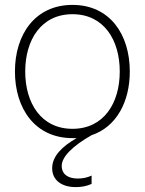

<svg xmlns="http://www.w3.org/2000/svg" viewBox="-20 -552 592 784"><path d="M276 12H293C235 45 193 85 193 135C193 183 231 212 289 212C310 212 332 209 354 199V165C334 174 317 177 297 177C260 177 232 161 232 125C232 88 278 43 354 0C456 -34 510 -137 510 -260C510 -411 429 -532 276 -532C123 -532 41 -411 41 -260C41 -109 123 12 276 12ZM83 -260C83 -389 148 -494 276 -494C404 -494 469 -389 469 -260C469 -131 404 -26 276 -26C148 -26 83 -131 83 -260Z"/></svg>

Font: Aspekta 150
Style: Regular
Weight: 150
Designer: Ivo Dolenc
Version: Version 2.000